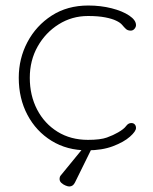

<svg xmlns="http://www.w3.org/2000/svg" viewBox="-20 -535 553 696"><path d="M300 -515Q345 -515 384.5 -505Q424 -495 448.5 -478.5Q473 -462 473 -444Q473 -437 467.5 -430.5Q462 -424 454 -424Q443 -424 436.5 -430Q430 -436 423 -444.5Q416 -453 401 -460Q387 -467 361.5 -472Q336 -477 299 -477Q241 -477 193 -447Q145 -417 116.5 -366.5Q88 -316 88 -253Q88 -189 114.5 -138Q141 -87 188.5 -57.5Q236 -28 299 -28Q344 -28 367.5 -36.5Q391 -45 408 -55Q429 -67 437 -78Q445 -89 456 -89Q464 -89 468.5 -84Q473 -79 473 -71Q473 -59 451 -39.5Q429 -20 389.5 -5Q350 10 296 10Q223 10 167 -24.5Q111 -59 79.5 -118.5Q48 -178 48 -253Q48 -323 79.5 -382.5Q111 -442 167.5 -478.5Q224 -515 300 -515ZM231 141Q226 141 217.5 137.5Q209 134 202.5 128Q196 122 196 114Q196 105 201 100L291 -10H319L252 126Q245 141 231 141Z"/></svg>

Font: Quicksand Variable Light
Style: Regular
Weight: 300
Designer: Andrew Paglinawan
Foundry: Andrew Paglinawan
Version: Version 3.004